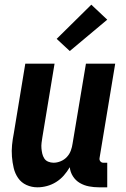

<svg xmlns="http://www.w3.org/2000/svg" viewBox="-20 -792 540 820"><path d="M140 8Q115 8 93 -2Q71 -12 57.5 -31.5Q44 -51 38.5 -74.5Q33 -98 31 -123Q29 -148 31.5 -173Q34 -198 39 -223L88 -520H213L161 -206Q159 -194 157.5 -182Q156 -170 157 -158.5Q158 -147 160.5 -136Q163 -125 169 -115.5Q175 -106 186 -101.5Q197 -97 209 -97Q224 -97 239.5 -103.5Q255 -110 266 -122Q277 -134 282.5 -149Q288 -164 290 -179L347 -520H472L405 -116Q404 -108 409 -102.5Q414 -97 421 -97H438V8H403Q381 8 360 4Q339 0 321 -10.5Q303 -21 291.5 -39Q280 -57 278 -78Q267 -59 252.5 -42.5Q238 -26 219.5 -14.5Q201 -3 180.5 2.5Q160 8 140 8ZM278 -574 222 -626 370 -772 438 -708Z"/></svg>

Font: Iosevka Curly Extrabold
Style: Italic
Weight: 800
Italic angle: -9°
Monospace: yes
Designer: Belleve Invis
Foundry: Belleve Invis
Version: Version 22.1.2; ttfautohint (v1.8.4)